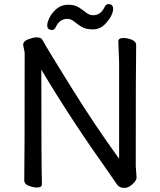

<svg xmlns="http://www.w3.org/2000/svg" viewBox="-20 -896 778 935"><path d="M585.9 19Q561 19 550.5 3.4Q540 -12.2 515.1 -47.9Q323.2 -317.9 181.2 -557.1Q181.2 -105 184.1 1Q184.1 17.1 160.2 17.1Q141.1 17.1 119.6 8.5Q98.1 0 98.1 -17.1Q100.1 -106 100.1 -640.1L92.8 -676.8Q92.8 -695.8 117.9 -704.8Q143.1 -713.9 154.8 -713.9Q164.6 -713.9 172.9 -712.4Q181.2 -710.9 187 -701.2Q211.9 -655.3 329.3 -467Q446.8 -278.8 560.1 -123V-588.9L556.2 -694.8Q556.2 -710.9 581.1 -710.9Q601.1 -710.9 622.1 -702.4Q643.1 -693.8 643.1 -676.8Q641.1 -587.9 641.1 -86.9L645 -32.2Q645 -20 633.8 -7.8Q609.9 19 585.9 19ZM233.9 -750Q210 -750 210 -772.9Q210 -788.1 221.9 -811.5Q233.9 -835 256.8 -854Q279.8 -873 312 -873Q344.2 -873 364.5 -859.6Q384.8 -846.2 400.4 -834Q416 -821.8 433.1 -821.8Q470.2 -821.8 488.8 -860.8Q495.6 -876 507.8 -876Q530.8 -876 530.8 -853Q530.8 -822.3 496.1 -783.2Q470.2 -753.4 433.1 -752.9Q397 -752.9 376.5 -765.9Q356 -778.8 340.6 -791.5Q325.2 -804.2 308.1 -804.2Q271 -804.2 252 -765.1Q245.1 -750 233.9 -750Z"/></svg>

Font: LXGW WenKai Screen R
Style: Regular
Weight: 400
Designer: Fontworks Inc.
Version: Version 1.235;May 31, 2022